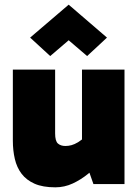

<svg xmlns="http://www.w3.org/2000/svg" viewBox="-20 -788 596 822"><path d="M217 14Q163 14 128 -1.5Q93 -17 72.5 -44Q52 -71 43.5 -107.5Q35 -144 35 -186V-490H216V-217Q216 -184 228 -173.5Q240 -163 260 -163Q273 -163 286 -166.5Q299 -170 314 -179Q329 -188 347 -205L391 -117H331V-490H513V0H380L343 -105L412 -96Q389 -70 358 -44.5Q327 -19 291.5 -2.5Q256 14 217 14ZM195 -548 109 -627 274 -768 438 -627 353 -548 242 -643H306Z"/></svg>

Font: Gabarito Black
Style: Regular
Weight: 900
Designer: Leandro Assis / Alvaro Franca / Felipe Casaprima
Foundry: Naipe Foundry
Version: Version 1.000